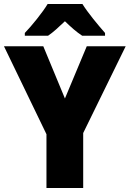

<svg xmlns="http://www.w3.org/2000/svg" viewBox="-20 -947 653 967"><path d="M395 -927H220C195 -885 139 -816 105 -781V-767H222C250 -786 274 -809 307 -840C339 -809 365 -786 394 -767H509V-781C473 -822 423 -882 395 -927ZM307 -451 198 -714H0L214 -271V0H399V-277L613 -714H417Z"/></svg>

Font: Noto Sans Thai Looped SemiCondensed Black
Style: Regular
Weight: 900
Width: 4
Designer: Sasikarn Vongin, Ben Mitchell
Foundry: The Fontpad Ltd
Version: Version 1.001